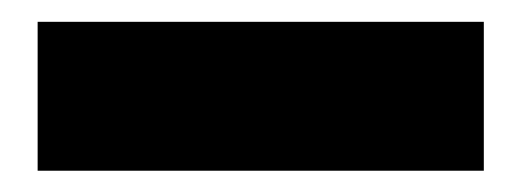

<svg xmlns="http://www.w3.org/2000/svg" viewBox="-20 -7 478 176"><path d="M14.5 149.5V13H423.5V149.5Z"/></svg>

Font: Anek Odia ExtraBold
Style: Regular
Weight: 800
Designer: Yesha Goshar & Mahesh Sahu (Odia), Yesha Goshar (Latin)
Foundry: Ek Type
Version: Version 1.003